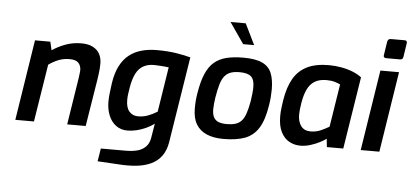

<svg xmlns="http://www.w3.org/2000/svg" viewBox="-61 -903 2720 1272"><g transform="rotate(5 1299.5 -267.0)"><path d="M59 0 143 -536H245L258 -480Q296 -506 345 -524.5Q394 -543 452 -543Q498 -543 528.5 -527Q559 -511 573.5 -483.5Q588 -456 588 -420Q588 -405 586.5 -384.5Q585 -364 578 -316L527 0H404L453 -312Q456 -336 457.5 -347Q459 -358 459 -365Q459 -394 442 -413Q425 -432 383 -432Q343 -432 310 -419Q277 -406 244 -383L183 0Z M764 234 626 226 640 140H806Q848 140 881.5 131.5Q915 123 937.5 100.5Q960 78 966 41L982 -55Q958 -37 927.5 -23Q897 -9 865.5 -1.5Q834 6 805 6Q760 6 728 -18Q696 -42 679.5 -83Q663 -124 663 -175Q663 -201 667 -234.5Q671 -268 675 -297Q685 -365 709 -412Q733 -459 769 -487.5Q805 -516 851.5 -529Q898 -542 954 -542Q1028 -542 1086 -532.5Q1144 -523 1178 -513L1087 60Q1078 114 1051.5 150.5Q1025 187 983 207Q941 227 885.5 233Q830 239 764 234ZM866 -94Q901 -94 931 -105Q961 -116 994 -136L1041 -435Q1019 -438 995.5 -439.5Q972 -441 948 -442Q906 -443 875 -427Q844 -411 825 -375.5Q806 -340 796 -283Q791 -252 788.5 -233.5Q786 -215 786 -196Q786 -144 808.5 -119Q831 -94 866 -94Z M1443 6Q1377 6 1331 -14Q1285 -34 1261 -74.5Q1237 -115 1237 -179Q1237 -206 1239 -230.5Q1241 -255 1245 -279Q1258 -360 1280 -411Q1302 -462 1336 -490.5Q1370 -519 1417.5 -530.5Q1465 -542 1529 -542Q1610 -542 1654.5 -521Q1699 -500 1716.5 -457Q1734 -414 1734 -349Q1734 -325 1732 -298Q1730 -271 1725 -242Q1710 -144 1676 -90Q1642 -36 1585.5 -15Q1529 6 1443 6ZM1457 -94Q1489 -94 1513 -101Q1537 -108 1553.5 -125.5Q1570 -143 1581.5 -176Q1593 -209 1602 -260Q1606 -289 1608.5 -311.5Q1611 -334 1611 -354Q1611 -404 1588 -424Q1565 -444 1512 -444Q1478 -444 1454.5 -436Q1431 -428 1414 -408.5Q1397 -389 1386 -352.5Q1375 -316 1366 -260Q1363 -238 1361 -219.5Q1359 -201 1359 -184Q1359 -148 1371 -128.5Q1383 -109 1404.5 -101.5Q1426 -94 1457 -94ZM1519 -631 1423 -770H1524L1592 -631Z M1955 6Q1914 6 1880 -13Q1846 -32 1825.5 -72.5Q1805 -113 1805 -177Q1805 -205 1809 -235Q1813 -265 1816 -286Q1830 -373 1863 -429.5Q1896 -486 1953.5 -514Q2011 -542 2097 -542Q2139 -542 2180.5 -534.5Q2222 -527 2257 -513Q2292 -499 2316 -480L2240 0H2131L2125 -55Q2111 -44 2083 -29.5Q2055 -15 2021.5 -4.5Q1988 6 1955 6ZM2013 -94Q2051 -94 2081 -107.5Q2111 -121 2137 -136L2182 -421Q2171 -427 2147 -434.5Q2123 -442 2091 -442Q2042 -442 2011.5 -423Q1981 -404 1963.5 -367.5Q1946 -331 1937 -276Q1933 -252 1931 -232Q1929 -212 1929 -199Q1929 -151 1950.5 -122.5Q1972 -94 2013 -94Z M2470 -621Q2462 -621 2457 -626Q2452 -631 2454 -639L2468 -730Q2472 -750 2490 -750H2584Q2593 -750 2596.5 -744Q2600 -738 2598 -730L2584 -639Q2581 -621 2564 -621ZM2356 0 2440 -536H2564L2480 0Z"/></g></svg>

Font: Exo Thin SemiBold
Style: Italic
Weight: 600
Italic angle: -9°
Version: Version 2.000